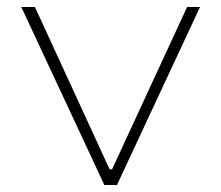

<svg xmlns="http://www.w3.org/2000/svg" viewBox="-20 -530 634 550"><path d="M279 0 41 -510H80L294 -45H301L516 -510H553L315 0Z"/></svg>

Font: Saira Expanded Thin
Style: Regular
Weight: 250
Width: 7
Designer: Hector Gatti with collaboration of the Omnibus-Type team
Foundry: Omnibus-Type
Version: Version 1.101